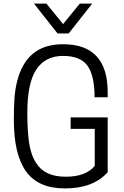

<svg xmlns="http://www.w3.org/2000/svg" viewBox="-20 -1037 688 1068"><path d="M493 -851ZM362 -851H300L169 -1017H238L331 -903L424 -1017H493ZM341 11Q192 11 124.5 -84Q57 -179 57 -370Q57 -443 60.5 -491Q64 -539 75 -584Q101 -687 164 -739Q227 -791 331 -791Q579 -791 579 -524V-496H506Q506 -617 466.5 -671.5Q427 -726 331 -726Q232 -726 182 -650.5Q132 -575 132 -410Q132 -309 142 -241.5Q152 -174 182 -129Q229 -54 346 -54Q457 -54 507 -114V-320H373V-384H579V-79Q499 11 341 11Z"/></svg>

Font: Tanohe Sans
Style: Regular
Weight: 400
Designer: Village Type and Design LLC & Cristiano Sobral
Foundry: Cooper Hewitt Smithsonian Design Museum
Version: Version 1.00;September 29, 2021;FontCreator 13.0.0.2655 64-b